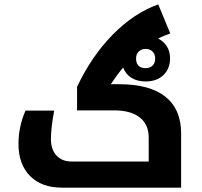

<svg xmlns="http://www.w3.org/2000/svg" viewBox="-20 -862 927 882"><path d="M648.9 -487.8Q610.8 -487.8 584 -504.4Q557.1 -521 545.9 -551.8Q522.5 -524.9 488.8 -475.1H526.9Q668.5 -475.1 740.2 -417.5Q812 -359.9 812 -249V0H264.2Q170.9 0 117.9 -53.7Q64.9 -107.4 64.9 -201.2Q64.9 -280.3 97.2 -354H229Q213.9 -273.9 213.9 -223.1Q213.9 -175.3 239.5 -147.7Q265.1 -120.1 308.1 -120.1H663.1V-230Q663.1 -290.5 621.6 -322.8Q580.1 -355 503.9 -355H334V-462.9Q400.4 -604 498 -703.1Q595.7 -802.2 707 -841.8L762.2 -708Q737.8 -700.7 706.1 -685.1Q731 -672.9 746.1 -649.7Q761.2 -626.5 761.2 -594.2Q761.2 -545.9 730.5 -516.8Q699.7 -487.8 648.9 -487.8ZM648.9 -548.8Q668.5 -548.8 680.7 -560.5Q692.9 -572.3 692.9 -592.8Q692.9 -613.3 680.7 -625.2Q668.5 -637.2 648.9 -637.2Q629.4 -637.2 617.2 -625.2Q605 -613.3 605 -592.8Q605 -572.3 616 -560.5Q627 -548.8 648.9 -548.8Z"/></svg>

Font: Noto Sans Kufi Arabic
Style: Bold
Weight: 700
Designer: Monotype Design team
Foundry: Monotype Imaging Inc.
Version: Version 1.02